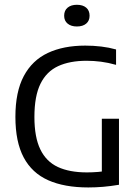

<svg xmlns="http://www.w3.org/2000/svg" viewBox="-20 -798 595 823"><path d="M358.5 5.5Q256 5.5 186.5 -25.5Q117 -56.5 81.5 -123.2Q46 -190 46 -297Q46 -404.5 82 -472Q118 -539.5 185 -571Q252 -602.5 345.5 -602.5Q380.5 -602.5 414 -598.5Q447.5 -594.5 477.5 -586V-520Q444 -529.5 413 -533.5Q382 -537.5 351 -537.5Q279 -537.5 229.2 -514.5Q179.5 -491.5 153.5 -439Q127.5 -386.5 127.5 -296.5Q127.5 -210 152.8 -157.8Q178 -105.5 228 -82.2Q278 -59 352.5 -59Q376 -59 400 -61Q424 -63 444 -67L416.5 -40V-289H490V-6Q454.5 0 422 2.8Q389.5 5.5 358.5 5.5ZM309.5 -684.5Q284.5 -684.5 269.8 -696.8Q255 -709 255 -730.5Q255 -753 269.8 -765.2Q284.5 -777.5 309.5 -777.5Q335 -777.5 349.5 -765.2Q364 -753 364 -730.5Q364 -709 349.5 -696.8Q335 -684.5 309.5 -684.5Z"/></svg>

Font: Encode Sans SC SemiCondensed
Style: Regular
Weight: 400
Width: 4
Designer: Multiple Designers
Foundry: Impallari Type
Version: Version 3.002